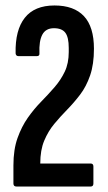

<svg xmlns="http://www.w3.org/2000/svg" viewBox="-20 -681 393 701"><path d="M40 0Q29 0 29 -11V-77Q29 -135 44 -177Q59 -219 81.5 -251Q104 -283 130 -309.5Q156 -336 179 -362.5Q202 -389 216.5 -419.5Q231 -450 231 -491V-506Q231 -545 218.5 -561.5Q206 -578 177 -578Q147 -578 134.5 -554.5Q122 -531 124 -486Q125 -476 114 -476H48Q38 -476 37 -486Q35 -571 70.5 -616Q106 -661 179 -661Q250 -661 286.5 -622Q323 -583 323 -503Q323 -446 309 -405.5Q295 -365 272.5 -335.5Q250 -306 225 -280.5Q200 -255 178 -228.5Q156 -202 141.5 -167.5Q127 -133 127 -84H311Q321 -84 321 -73V-11Q321 0 311 0Z"/></svg>

Font: Sofia Sans Extra Condensed SemiBold
Style: Regular
Weight: 600
Designer: Botio Nikoltchev, Ani Petrova
Foundry: lettersoup
Version: Version 4.101